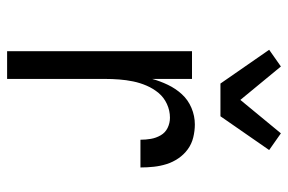

<svg xmlns="http://www.w3.org/2000/svg" viewBox="-155 -655 810 540"><g transform="rotate(90 250.0 -385.0)"><path d="M124 0V-520H202V-408Q208 -430 218.5 -452Q229 -474 245 -491.5Q261 -509 283.5 -518.5Q306 -528 330 -528Q348 -528 366.5 -523.5Q385 -519 400 -508Q415 -497 425.5 -481.5Q436 -466 441.5 -448.5Q447 -431 449 -412.5Q451 -394 451 -375H373Q373 -390 370.5 -404.5Q368 -419 360.5 -432Q353 -445 339.5 -451.5Q326 -458 311 -458Q291 -458 272.5 -449.5Q254 -441 241.5 -426Q229 -411 221 -392.5Q213 -374 209 -354.5Q205 -335 203.5 -315Q202 -295 202 -276V0ZM215 -600 120 -737 167 -770 261 -656 355 -770 402 -737 307 -600Z"/></g></svg>

Font: HulyMono
Style: Regular
Weight: 400
Monospace: yes
Designer: Belleve Invis
Foundry: Belleve Invis
Version: Version 33.2.5; ttfautohint (v1.8.4)